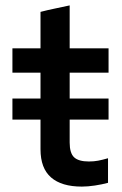

<svg xmlns="http://www.w3.org/2000/svg" viewBox="-20 -683 450 711"><path d="M130 -130V-240H26V-318H130V-414H26V-504H130V-639Q157 -646 184 -651.5Q211 -657 238 -663V-504H382V-414H238V-318H382V-240H238V-155Q238 -116 254.5 -100.5Q271 -85 309 -85Q328 -85 343.5 -88Q359 -91 380 -97V-6Q358 0 331.5 4Q305 8 283 8Q208 8 169 -26Q130 -60 130 -130Z"/></svg>

Font: Rosa Sans Medium
Style: Regular
Weight: 500
Designer: Pentagram / MCKL
Foundry: Pentagram / MCKL
Version: Version 1.005;September 16, 2019;FontCreator 11.5.0.2425 64-